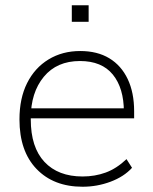

<svg xmlns="http://www.w3.org/2000/svg" viewBox="-20 -702 581 730"><path d="M294 8Q184 8 119 -59.5Q54 -127 54 -248Q54 -328 83 -386Q112 -444 164.5 -476Q217 -508 285 -508Q350 -508 395.5 -480.5Q441 -453 465.5 -401.5Q490 -350 490 -279V-252H81V-290H468L451 -277Q451 -367 409 -418.5Q367 -470 284 -470Q196 -470 146.5 -410Q97 -350 97 -253V-248Q97 -142 149 -86.5Q201 -31 294 -31Q341 -31 382 -46Q423 -61 461 -97L482 -64Q451 -30 400 -11Q349 8 294 8ZM253 -619V-682H317V-619Z"/></svg>

Font: Mulish ExtraLight ExtraLight
Style: Regular
Weight: 250
Version: Version 3.603